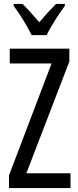

<svg xmlns="http://www.w3.org/2000/svg" viewBox="-20 -963 401 983"><path d="M142 -783H219C240 -829 282 -892 312 -933V-943H267C233 -908 215 -889 181 -849C151 -883 120 -920 95 -943H50V-933C85 -886 121 -827 142 -783ZM341 0V-76H115L335 -648V-714H30V-638H244L26 -65V0Z"/></svg>

Font: Noto Sans Arabic ExtCond
Style: Regular
Weight: 400
Width: 2
Designer: Monotype Design Team, Nadine Chahine, Nizar Qandah and Khaled Hosny
Foundry: Monotype Imaging Inc.
Version: Version 2.012